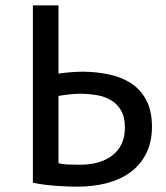

<svg xmlns="http://www.w3.org/2000/svg" viewBox="-20 -682 614 710"><path d="M101.6 -662.1H196.3V-409.7Q201.2 -410.6 211.4 -411.9Q221.7 -413.1 234.4 -414.3Q247.1 -415.5 261 -416.3Q274.9 -417 286.6 -417Q335.4 -416.5 381.3 -407.2Q427.2 -397.9 462.9 -375.2Q498.5 -352.5 520 -313.5Q541.5 -274.4 542 -214.8Q542 -157.7 521.2 -115.7Q500.5 -73.7 463.6 -46.1Q426.8 -18.6 376.2 -5.1Q325.7 8.3 266.1 8.3Q251.5 8.3 231.7 7.6Q211.9 6.8 189.9 5.4Q168 3.9 145.3 1Q122.6 -2 101.6 -6.3ZM276.4 -72.8Q311.5 -72.8 341.6 -81.1Q371.6 -89.4 394 -106.2Q416.5 -123 429.2 -148.9Q441.9 -174.8 441.9 -210Q441.9 -248.5 428 -272.9Q414.1 -297.4 390.9 -311.3Q367.7 -325.2 337.2 -330.3Q306.6 -335.4 273.4 -335.4Q264.6 -335.4 253.2 -334.5Q241.7 -333.5 230.7 -332.3Q219.7 -331.1 210.4 -329.6Q201.2 -328.1 196.3 -327.1V-78.6Q209.5 -74.7 229.7 -73.7Q250 -72.8 276.4 -72.8Z"/></svg>

Font: PT Astra Sans
Style: Regular
Weight: 400
Designer: A.Korolkova, I. Chaeva
Foundry: ParaType Ltd
Version: Version 1.001; ttfautohint (v1.6)